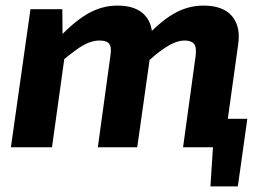

<svg xmlns="http://www.w3.org/2000/svg" viewBox="-20 -527 938 687"><path d="M203 -494 204 -380 217 -366 166 0H19L89 -494ZM400 -507Q469 -507 500.5 -470Q532 -433 523 -367L471 0H330L375 -327Q380 -358 371 -370Q362 -382 336 -382Q318 -382 298 -374.5Q278 -367 253 -349Q228 -331 192 -301L174 -374Q236 -443 289 -475Q342 -507 400 -507ZM708 -507Q778 -507 810 -469.5Q842 -432 832 -367L781 0H635L680 -327Q684 -360 673.5 -371Q663 -382 641 -382Q624 -382 605 -374.5Q586 -367 561 -349.5Q536 -332 502 -301L483 -374Q545 -444 597.5 -475.5Q650 -507 708 -507ZM865 -102 831 140H733L742 0H674L688 -102Z"/></svg>

Font: Exo 2
Style: Bold Italic
Weight: 700
Italic angle: -8°
Designer: Natanael Gama
Foundry: Natanael Gama
Version: Version 2.010